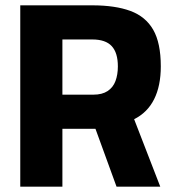

<svg xmlns="http://www.w3.org/2000/svg" viewBox="-20 -700 657 720"><path d="M56 0V-680H326Q412 -680 469 -659Q526 -638 554.5 -588.5Q583 -539 583 -451Q583 -378 558 -328Q533 -278 483 -253L581 0H417L338 -217H214V0ZM214 -345H330Q363 -345 383.5 -358.5Q404 -372 413 -396Q422 -420 422 -451Q422 -502 399 -527Q376 -552 326 -552H214Z"/></svg>

Font: Cairo ExtraBold
Style: Regular
Weight: 800
Designer: Mohamed Gaber, Accademia di Belle Arti di Urbino
Foundry: Kief Type Foundry, Accademia di Belle Arti di Urbino
Version: Version 3.117